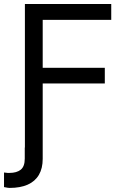

<svg xmlns="http://www.w3.org/2000/svg" viewBox="-44 -727 621 946"><path d="M166.4 0V55.9Q166.4 102.2 147.8 134.3Q129.1 166.4 92.7 182.7Q56.3 198.9 3.5 198.9Q-1.4 198.9 -6.7 198Q-12.1 197.2 -24.2 194.8V122.9Q-15.2 124 -6.2 125H2.1Q38.3 125 58.2 109.1Q78 93.2 78 54.6V0ZM78.7 -707.2H504.1V-629.1H166.4V-393H472.4V-315.6H166.4V0H78.7Z"/></svg>

Font: Pretendard Variable
Style: Regular
Weight: 400
Designer: Base glyphs from Inter by Rasmus Andersson; Hangul glyphs from Noto Sans CJK(Source Han Sans) by Jang Soo-young and Kang
Foundry: Kil Hyung-jin
Version: Version 1.100;FEAKit 1.0